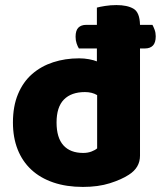

<svg xmlns="http://www.w3.org/2000/svg" viewBox="-20 -721 634 757"><path d="M291 -530Q286 -538 282 -550Q278 -562 278 -576Q278 -601 289 -612Q300 -623 320 -623H362V-691Q372 -694 394 -697.5Q416 -701 439 -701Q482 -701 506.5 -686.5Q531 -672 532 -623H581Q585 -616 589.5 -604Q594 -592 594 -578Q594 -553 583 -541.5Q572 -530 552 -530H532V-107Q532 -60 488 -32Q459 -13 413 1.5Q367 16 307 16Q242 16 190.5 -1.5Q139 -19 103.5 -52Q68 -85 49.5 -132Q31 -179 31 -238Q31 -302 51 -350Q71 -398 106.5 -429Q142 -460 189.5 -475.5Q237 -491 292 -491Q312 -491 331 -487.5Q350 -484 362 -479V-530ZM315 -358Q261 -358 232 -328.5Q203 -299 203 -238Q203 -178 230 -148Q257 -118 308 -118Q326 -118 340.5 -123.5Q355 -129 363 -136V-346Q343 -358 315 -358Z"/></svg>

Font: Baloo Paaji
Style: Regular
Weight: 400
Designer: Shuchita Grover and Ek Type
Foundry: Ek Type
Version: Version 1.007;PS 1.000;hotconv 1.0.88;makeotf.lib2.5.647800